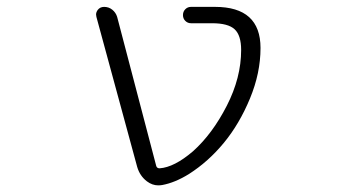

<svg xmlns="http://www.w3.org/2000/svg" viewBox="-20 -565 1040 561"><path d="M543.9 -123Q600.6 -173.8 642.6 -255.9Q684.6 -337.9 684.6 -418.9Q684.6 -461.9 665.5 -479.5Q646.5 -497.1 599.6 -497.1H538.1Q528.3 -497.1 521.5 -503.9Q514.6 -510.7 514.6 -521Q514.6 -531.2 521.5 -538.1Q528.3 -544.9 538.1 -544.9H608.4Q741.2 -544.9 741.2 -424.8Q741.2 -351.6 710.4 -277.3Q679.7 -203.1 634.3 -147.9Q588.9 -92.8 532.2 -56.6Q491.2 -31.2 454.1 -24.4Q448.2 -23.4 442.4 -23.4Q424.8 -23.4 409.2 -35.2Q388.7 -50.8 380.9 -77.1L261.7 -515.6Q260.7 -519.5 260.7 -522.5Q260.7 -529.3 265.6 -536.1Q272.5 -544.9 284.2 -544.9Q297.9 -544.9 308.1 -536.6Q318.4 -528.3 322.3 -515.6L436.5 -80.1Q438.5 -73.2 446.3 -73.2Q489.3 -76.2 543.9 -123Z"/></svg>

Font: Rounded-X Mgen+ 2m light
Style: Regular
Weight: 200
Designer: [Source Han Sans]
Ryoko NISHIZUKA  (kana & ideographs); Paul D. Hunt (Latin, Greek & Cyrillic); Wenlong ZHANG  (bopomofo
Version: Version 1.059.20150602